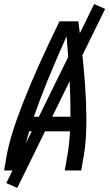

<svg xmlns="http://www.w3.org/2000/svg" viewBox="-24 -840 544 946"><path d="M-4 0 9 -74Q44 -273 269 -735H362Q424 -273 389 -74L376 0H295L308 -74Q317 -125 321 -193H120Q99 -124 90 -74L77 0ZM143 -265H323Q325 -425 304 -661Q198 -425 143 -265ZM61 86 7 62 440 -820 494 -796Z"/></svg>

Font: Iosevka SS08
Style: Italic
Weight: 400
Italic angle: -10°
Monospace: yes
Designer: Belleve Invis
Foundry: Belleve Invis
Version: 2.1.0; ttfautohint (v1.8.2)